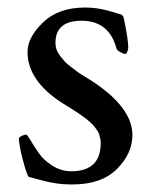

<svg xmlns="http://www.w3.org/2000/svg" viewBox="-20 -478 413 509"><path d="M169 -24Q247 -24 247 -99Q247 -106 245.5 -112Q244 -118 242.5 -123Q241 -128 236.5 -134Q232 -140 229 -144Q226 -148 219 -154Q212 -160 208.5 -163Q205 -166 195.5 -172.5Q186 -179 181.5 -182Q177 -185 165 -192.5Q153 -200 148 -203Q53 -263 53 -340Q53 -379 94 -418.5Q135 -458 205 -458Q226 -458 245 -454.5Q264 -451 278 -446.5Q292 -442 296 -441Q307 -440 309 -426Q320 -373 320 -352Q320 -347 317.5 -341Q315 -335 312 -335Q308 -335 298.5 -340Q289 -345 288 -352Q268 -423 196 -423Q127 -423 127 -364Q127 -355 130 -346.5Q133 -338 140 -329Q147 -320 152 -314.5Q157 -309 169 -300Q181 -291 185.5 -287.5Q190 -284 204.5 -275Q219 -266 221 -265Q331 -194 331 -120Q331 -71 290 -30Q249 11 172 11Q148 11 128 8Q108 5 88.5 -0.5Q69 -6 64 -7Q59 -8 57 -9Q55 -10 54 -12L53 -15Q47 -28 39 -60Q31 -92 30 -110Q30 -114 37 -117.5Q44 -121 50 -121Q52 -121 61 -106Q70 -91 82.5 -72.5Q95 -54 118.5 -39Q142 -24 169 -24Z"/></svg>

Font: EB Garamond 12 All SC
Style: AllSC
Weight: 400
Version: Version 0.016 ; ttfautohint (v0.97) -l 8 -r 50 -G 200 -x 0 -